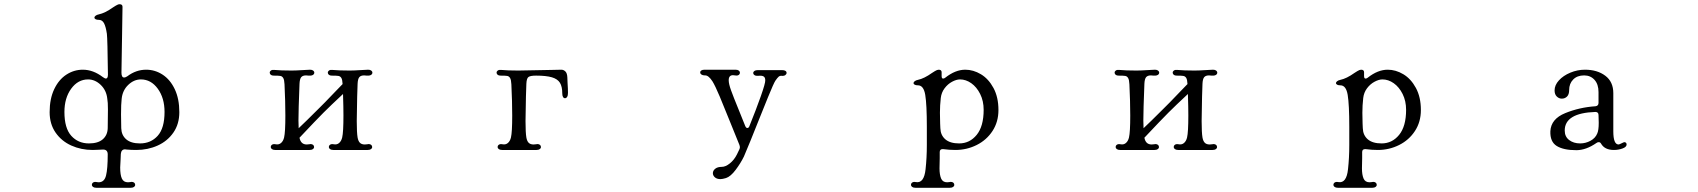

<svg xmlns="http://www.w3.org/2000/svg" viewBox="-20 -710 8040 909"><path d="M372 -380Q421 -380 467 -345Q477 -338 481 -338Q491 -338 491 -357Q489 -527 486 -550Q481 -584 472.5 -600Q464 -616 448 -616Q438 -616 432.5 -619Q427 -622 427 -627Q427 -631 432.5 -635.5Q438 -640 448 -642Q477 -648 515 -675Q518 -677 528.5 -683.5Q539 -690 546 -690Q560 -690 560 -678Q560 -662 558 -548L555 -366Q555 -343 568 -343Q574 -343 583 -349Q624 -380 672 -380Q714 -380 750 -356.5Q786 -333 807.5 -287.5Q829 -242 829 -179Q829 -123 801 -82.5Q773 -42 726.5 -21Q680 0 625 0Q603 0 579 -2L572 -3Q554 -3 552 19L551 44Q549 72 549 83Q549 118 557 135.5Q565 153 586 153Q593 153 597 152L603 151Q611 151 615.5 155Q620 159 620 165Q620 171 614.5 175Q609 179 599 179H436Q426 179 420.5 175Q415 171 415 165Q415 158 421 154Q427 150 438 152Q441 153 447 153Q474 153 482 121Q490 89 490 21Q490 -2 468 -2Q455 -2 447 -1L419 0Q364 0 317.5 -21Q271 -42 243 -82.5Q215 -123 215 -179Q215 -242 236.5 -287.5Q258 -333 294 -356.5Q330 -380 372 -380ZM401 -31Q444 -31 466.5 -50.5Q489 -70 490 -103L491 -192Q491 -227 488 -242Q484 -282 457 -308Q430 -334 397 -334Q349 -334 317 -290Q285 -246 285 -180Q285 -103 317.5 -67Q350 -31 401 -31ZM643 -31Q694 -31 726.5 -67Q759 -103 759 -180Q759 -246 727 -290Q695 -334 647 -334Q614 -334 587 -308Q560 -282 556 -242Q553 -218 553 -168L554 -103Q555 -70 577.5 -50.5Q600 -31 643 -31Z M1725 -28Q1733 -28 1737.5 -24Q1742 -20 1742 -14Q1742 -8 1736.5 -4Q1731 0 1721 0H1638H1558Q1548 0 1542.5 -4Q1537 -8 1537 -14Q1537 -21 1543 -25Q1549 -29 1560 -27Q1575 -24 1585.5 -33Q1596 -42 1600 -59Q1606 -84 1606 -164Q1606 -201 1604 -265Q1546 -211 1512 -177Q1478 -143 1398 -58Q1404 -26 1432 -26Q1440 -26 1444 -27L1450 -28Q1458 -28 1462.5 -24Q1467 -20 1467 -14Q1467 -8 1461.5 -4Q1456 0 1446 0H1363H1283Q1273 0 1267.5 -4Q1262 -8 1262 -14Q1262 -21 1268 -25Q1274 -29 1285 -27Q1300 -24 1310.5 -33Q1321 -42 1325 -59Q1331 -84 1331 -163Q1331 -229 1327 -311Q1326 -332 1321 -340.5Q1316 -349 1307.5 -350.5Q1299 -352 1275 -352Q1267 -352 1262 -356Q1257 -360 1257 -366Q1257 -372 1262.5 -376Q1268 -380 1278 -379Q1310 -376 1360 -376Q1380 -376 1410.5 -378Q1441 -380 1448 -380Q1457 -380 1462.5 -376Q1468 -372 1468 -366Q1468 -359 1461 -355Q1454 -351 1441 -352L1429 -353Q1413 -353 1406 -344.5Q1399 -336 1398 -313Q1393 -188 1393 -140L1394 -103Q1424 -131 1490 -197Q1507 -213 1571 -280L1602 -312Q1601 -333 1596 -341Q1591 -349 1582.5 -350.5Q1574 -352 1550 -352Q1542 -352 1537 -356Q1532 -360 1532 -366Q1532 -372 1537.5 -376Q1543 -380 1553 -379Q1585 -376 1635 -376Q1655 -376 1685.5 -378Q1716 -380 1723 -380Q1732 -380 1737.5 -376Q1743 -372 1743 -366Q1743 -359 1736 -355Q1729 -351 1716 -352L1704 -353Q1688 -353 1681 -344.5Q1674 -336 1673 -313Q1673 -295 1671 -253Q1669 -175 1669 -137Q1669 -82 1673 -59Q1676 -42 1684 -34Q1692 -26 1707 -26Q1714 -26 1719 -27Z M2593 -379Q2615 -380 2638 -380Q2648 -380 2656.5 -372Q2665 -364 2666 -344L2667 -319Q2669 -289 2669 -270Q2669 -258 2665 -251.5Q2661 -245 2655 -245Q2649 -245 2645.5 -251Q2642 -257 2642 -268Q2642 -300 2631 -318Q2620 -336 2593 -344Q2566 -352 2518 -352Q2491 -352 2482 -345.5Q2473 -339 2472 -313Q2472 -295 2470 -253Q2468 -175 2468 -137Q2468 -82 2472 -59Q2475 -42 2483 -34Q2491 -26 2506 -26Q2513 -26 2518 -27L2524 -28Q2532 -28 2536.5 -24Q2541 -20 2541 -14Q2541 -8 2535.5 -4Q2530 0 2520 0H2437H2357Q2347 0 2341.5 -4Q2336 -8 2336 -14Q2336 -21 2342 -25Q2348 -29 2359 -27Q2374 -24 2384.5 -33Q2395 -42 2399 -59Q2405 -84 2405 -163Q2405 -229 2401 -311Q2400 -332 2395 -340.5Q2390 -349 2381.5 -350.5Q2373 -352 2349 -352Q2341 -352 2336 -356Q2331 -360 2331 -366Q2331 -372 2336.5 -376Q2342 -380 2352 -379Q2383 -376 2434 -376Q2464 -376 2593 -379Z M3462 -380Q3472 -380 3477.5 -376Q3483 -372 3483 -366Q3483 -359 3477 -355Q3471 -351 3460 -353Q3456 -354 3450 -354Q3430 -354 3430 -330Q3430 -313 3441 -282.5Q3452 -252 3477 -191L3508 -114Q3512 -104 3518 -104Q3525 -104 3528 -113Q3560 -192 3582 -254.5Q3604 -317 3603 -330Q3603 -344 3594.5 -348.5Q3586 -353 3569 -351H3564Q3556 -351 3551 -355Q3546 -359 3546 -364Q3546 -370 3551.5 -374Q3557 -378 3567 -378H3683Q3693 -378 3698.5 -374.5Q3704 -371 3704 -365Q3704 -359 3698 -354.5Q3692 -350 3681 -351Q3672 -352 3666 -346.5Q3660 -341 3651 -328Q3643 -316 3616.5 -251Q3590 -186 3579 -158Q3525 -22 3502 31Q3487 62 3463 94Q3439 126 3417 133Q3400 138 3391 138Q3374 138 3364.5 129.5Q3355 121 3355 110Q3355 98 3366 89Q3377 80 3397 80Q3415 80 3435.5 63.5Q3456 47 3469 21L3480 -2Q3483 -8 3483 -14Q3483 -17 3481 -23L3434 -139Q3409 -202 3387.5 -253Q3366 -304 3353 -325Q3334 -354 3318 -353H3317Q3307 -353 3301 -357Q3295 -361 3295 -367Q3295 -373 3300.5 -376.5Q3306 -380 3316 -380Z M4326 -332Q4355 -338 4393 -365Q4396 -367 4406.5 -373.5Q4417 -380 4424 -380Q4438 -380 4438 -368V-350Q4438 -338 4445 -338Q4450 -338 4455 -342Q4503 -380 4550 -380Q4588 -380 4624 -358.5Q4660 -337 4683.5 -293.5Q4707 -250 4707 -189Q4707 -133 4679 -90Q4651 -47 4604 -23.5Q4557 0 4503 0Q4475 0 4445 -4H4443Q4429 -4 4429 10V39L4428 87Q4428 117 4435.5 135Q4443 153 4464 153Q4471 153 4475 152L4481 151Q4489 151 4493.5 155Q4498 159 4498 165Q4498 171 4492.5 175Q4487 179 4477 179H4314Q4304 179 4298.5 175Q4293 171 4293 165Q4293 158 4299 154Q4305 150 4316 152Q4355 159 4362 91Q4368 37 4368 -24V-109Q4368 -215 4360.5 -260.5Q4353 -306 4326 -306Q4316 -306 4310.5 -309Q4305 -312 4305 -317Q4305 -321 4310.5 -325.5Q4316 -330 4326 -332ZM4521 -31Q4571 -31 4604 -71.5Q4637 -112 4637 -190Q4637 -232 4620.5 -265Q4604 -298 4578.5 -316Q4553 -334 4525 -334Q4508 -334 4487.5 -323Q4467 -312 4452 -292Q4437 -272 4434 -246Q4430 -211 4430 -176L4431 -125L4432 -103Q4433 -70 4455.5 -50.5Q4478 -31 4521 -31Z M5725 -28Q5733 -28 5737.5 -24Q5742 -20 5742 -14Q5742 -8 5736.5 -4Q5731 0 5721 0H5638H5558Q5548 0 5542.5 -4Q5537 -8 5537 -14Q5537 -21 5543 -25Q5549 -29 5560 -27Q5575 -24 5585.5 -33Q5596 -42 5600 -59Q5606 -84 5606 -164Q5606 -201 5604 -265Q5546 -211 5512 -177Q5478 -143 5398 -58Q5404 -26 5432 -26Q5440 -26 5444 -27L5450 -28Q5458 -28 5462.5 -24Q5467 -20 5467 -14Q5467 -8 5461.5 -4Q5456 0 5446 0H5363H5283Q5273 0 5267.5 -4Q5262 -8 5262 -14Q5262 -21 5268 -25Q5274 -29 5285 -27Q5300 -24 5310.5 -33Q5321 -42 5325 -59Q5331 -84 5331 -163Q5331 -229 5327 -311Q5326 -332 5321 -340.5Q5316 -349 5307.5 -350.5Q5299 -352 5275 -352Q5267 -352 5262 -356Q5257 -360 5257 -366Q5257 -372 5262.5 -376Q5268 -380 5278 -379Q5310 -376 5360 -376Q5380 -376 5410.5 -378Q5441 -380 5448 -380Q5457 -380 5462.5 -376Q5468 -372 5468 -366Q5468 -359 5461 -355Q5454 -351 5441 -352L5429 -353Q5413 -353 5406 -344.5Q5399 -336 5398 -313Q5393 -188 5393 -140L5394 -103Q5424 -131 5490 -197Q5507 -213 5571 -280L5602 -312Q5601 -333 5596 -341Q5591 -349 5582.5 -350.5Q5574 -352 5550 -352Q5542 -352 5537 -356Q5532 -360 5532 -366Q5532 -372 5537.5 -376Q5543 -380 5553 -379Q5585 -376 5635 -376Q5655 -376 5685.5 -378Q5716 -380 5723 -380Q5732 -380 5737.5 -376Q5743 -372 5743 -366Q5743 -359 5736 -355Q5729 -351 5716 -352L5704 -353Q5688 -353 5681 -344.5Q5674 -336 5673 -313Q5673 -295 5671 -253Q5669 -175 5669 -137Q5669 -82 5673 -59Q5676 -42 5684 -34Q5692 -26 5707 -26Q5714 -26 5719 -27Z M6326 -332Q6355 -338 6393 -365Q6396 -367 6406.5 -373.5Q6417 -380 6424 -380Q6438 -380 6438 -368V-350Q6438 -338 6445 -338Q6450 -338 6455 -342Q6503 -380 6550 -380Q6588 -380 6624 -358.5Q6660 -337 6683.5 -293.5Q6707 -250 6707 -189Q6707 -133 6679 -90Q6651 -47 6604 -23.5Q6557 0 6503 0Q6475 0 6445 -4H6443Q6429 -4 6429 10V39L6428 87Q6428 117 6435.5 135Q6443 153 6464 153Q6471 153 6475 152L6481 151Q6489 151 6493.5 155Q6498 159 6498 165Q6498 171 6492.5 175Q6487 179 6477 179H6314Q6304 179 6298.5 175Q6293 171 6293 165Q6293 158 6299 154Q6305 150 6316 152Q6355 159 6362 91Q6368 37 6368 -24V-109Q6368 -215 6360.5 -260.5Q6353 -306 6326 -306Q6316 -306 6310.5 -309Q6305 -312 6305 -317Q6305 -321 6310.5 -325.5Q6316 -330 6326 -332ZM6521 -31Q6571 -31 6604 -71.5Q6637 -112 6637 -190Q6637 -232 6620.5 -265Q6604 -298 6578.5 -316Q6553 -334 6525 -334Q6508 -334 6487.5 -323Q6467 -312 6452 -292Q6437 -272 6434 -246Q6430 -211 6430 -176L6431 -125L6432 -103Q6433 -70 6455.5 -50.5Q6478 -31 6521 -31Z M7320 -89Q7323 -147 7390.5 -174.5Q7458 -202 7534 -207Q7548 -209 7548 -223V-274Q7548 -311 7529 -332Q7510 -353 7480 -353Q7447 -353 7428 -333.5Q7409 -314 7409 -284Q7409 -263 7399 -253Q7389 -243 7374 -243Q7361 -243 7350.5 -253Q7340 -263 7340 -282Q7340 -307 7360.5 -329.5Q7381 -352 7414.5 -366Q7448 -380 7484 -380Q7542 -380 7580 -351.5Q7618 -323 7618 -269V-88Q7618 -26 7643 -26Q7646 -26 7657 -31.5Q7668 -37 7670 -37Q7675 -37 7678 -34Q7681 -31 7681 -26Q7681 -14 7661.5 -7Q7642 0 7621 0Q7577 0 7560 -30Q7556 -37 7549 -37Q7543 -37 7538 -33Q7489 1 7443 1Q7382 1 7350 -19Q7318 -39 7320 -89ZM7549 -129 7548 -165Q7548 -180 7533 -180Q7388 -175 7388 -92Q7388 -63 7409 -47Q7430 -31 7461 -31Q7487 -31 7510 -43.5Q7533 -56 7542 -78Q7549 -93 7549 -129Z"/></svg>

Font: Hina Mincho
Style: Regular
Weight: 400
Designer: satsuyako
Foundry: satsuyako
Version: Version 1.100